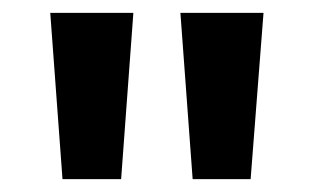

<svg xmlns="http://www.w3.org/2000/svg" viewBox="-20 -734 486 298"><path d="M187 -714 168 -456H77L58 -714ZM389 -714 369 -456H279L260 -714Z"/></svg>

Font: Noto Sans Bengali SemiCondensed SemiBold
Style: Regular
Weight: 600
Width: 4
Designer: Joana Ranito - Universal Thirst; Jelle Bosma - Monotype Design Team
Foundry: Universal Thirst ehf.
Version: Version 3.000; ttfautohint (v1.8.4.7-5d5b)